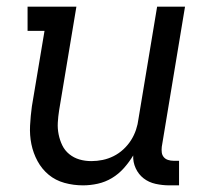

<svg xmlns="http://www.w3.org/2000/svg" viewBox="-20 -550 640 578"><path d="M230 8Q201 8 174 0.5Q147 -7 126.5 -24Q106 -41 93 -65Q80 -89 74.5 -116Q69 -143 70.5 -172Q72 -201 76 -230L114 -457H63V-530H210L158 -218Q155 -199 154 -181Q153 -163 156.5 -145.5Q160 -128 167.5 -112.5Q175 -97 188.5 -86Q202 -75 219 -70Q236 -65 255 -65Q272 -65 289 -68.5Q306 -72 322 -80Q338 -88 351.5 -100.5Q365 -113 374.5 -128Q384 -143 389.5 -159.5Q395 -176 397 -193L453 -530H537L467 -108Q466 -99 467 -91Q468 -83 473 -77Q478 -71 486 -68.5Q494 -66 502 -66H519V8H490Q469 8 448.5 3.5Q428 -1 412.5 -13Q397 -25 388.5 -43.5Q380 -62 381 -82Q369 -62 353 -44Q337 -26 317 -14Q297 -2 274.5 3Q252 8 230 8Z"/></svg>

Font: Iosevka Slab Extended
Style: Italic
Weight: 400
Width: 7
Italic angle: -9°
Monospace: yes
Designer: Belleve Invis
Foundry: Belleve Invis
Version: Version 11.1.0; ttfautohint (v1.8.3)